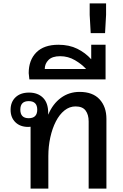

<svg xmlns="http://www.w3.org/2000/svg" viewBox="-20 -1104 722 1124"><path d="M159 0V-362Q152 -361 145 -361Q98 -361 70 -388.5Q42 -416 42 -461Q42 -507 71 -534.5Q100 -562 150 -562Q201 -562 231.5 -532Q262 -502 262 -444V-434H263Q289 -496 336.5 -531Q384 -566 446 -566Q523 -566 563 -522.5Q603 -479 603 -408V0H499V-393Q499 -433 481 -457Q463 -481 422 -481Q387 -481 357.5 -457.5Q328 -434 307 -393Q286 -352 274.5 -299.5Q263 -247 263 -190V0ZM148 -412Q198 -412 198 -462Q198 -512 148 -512Q99 -512 99 -462Q99 -412 148 -412Z M152 -639 148 -676Q148 -752 192.5 -797Q237 -842 322 -842Q385 -842 432.5 -818.5Q480 -795 514 -757V-842H598V-639ZM242 -700H484Q459 -728 419 -751.5Q379 -775 332 -775Q286 -775 264 -753Q242 -731 242 -700Z M505 -1084H601V-1017L595 -910H511L505 -1017Z"/></svg>

Font: Noto Sans Thai Looped Medium
Style: Regular
Weight: 500
Designer: Sasikarn Vongin, Ben Mitchell
Foundry: The Fontpad Ltd
Version: Version 1.001; ttfautohint (v1.8.4.7-5d5b)